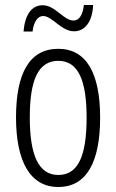

<svg xmlns="http://www.w3.org/2000/svg" viewBox="-20 -737 464 767"><path d="M74 -611H110C115 -652 132 -673 152 -673C189 -673 224 -612 276 -612C317 -612 349 -647 352 -717H315C311 -679 297 -655 274 -655C233 -655 202 -716 150 -716C104 -716 79 -674 74 -611ZM380 -267C380 -443 326 -542 213 -542C98 -542 44 -445 44 -268C44 -91 101 10 213 10C326 10 380 -90 380 -267ZM99 -268C99 -416 132 -494 213 -494C294 -494 326 -413 326 -267C326 -112 291 -38 213 -38C134 -38 99 -117 99 -268Z"/></svg>

Font: Noto Sans Devanagari ExtraCondensed Light
Style: Regular
Weight: 300
Width: 2
Designer: Jelle Bosma - Monotype Design Team
Foundry: Monotype Imaging Inc.
Version: Version 2.004